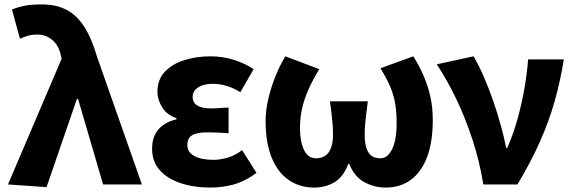

<svg xmlns="http://www.w3.org/2000/svg" viewBox="-20 -832 2582 866"><path d="M190 12 16 0 258 -567 254 -584Q244 -629 215 -652.5Q186 -676 150 -676Q124 -676 106.5 -671Q89 -666 70 -657L34 -789Q61 -800 90 -806Q119 -812 169 -812Q234 -812 280.5 -787.5Q327 -763 360.5 -710.5Q394 -658 418 -575L620 0H445L332 -386H327Z M928 14Q856 14 796 -5.5Q736 -25 701 -64Q666 -103 666 -161Q666 -199 679.5 -225.5Q693 -252 717.5 -269Q742 -286 776 -294V-299Q733 -313 711.5 -348Q690 -383 690 -417Q690 -473 723.5 -508.5Q757 -544 812 -561Q867 -578 930 -578Q981 -578 1031.5 -563Q1082 -548 1124 -520L1064 -416Q1036 -434 1004 -444Q972 -454 939 -454Q899 -454 874 -438Q849 -422 849 -395Q849 -369 870 -356Q891 -343 932 -343Q949 -343 970 -344.5Q991 -346 1011 -347V-231Q986 -233 961.5 -234Q937 -235 914 -235Q868 -235 846.5 -222Q825 -209 825 -177Q825 -146 856 -128.5Q887 -111 944 -111Q971 -111 1005.5 -120.5Q1040 -130 1072 -155L1137 -52Q1083 -13 1032.5 0.5Q982 14 928 14Z M1398 14Q1331 14 1281.5 -20.5Q1232 -55 1205 -122Q1178 -189 1178 -286Q1178 -334 1190 -385.5Q1202 -437 1222 -487Q1242 -537 1267 -578L1420 -520Q1392 -474 1372.5 -431Q1353 -388 1343 -345Q1333 -302 1333 -255Q1333 -194 1351 -156Q1369 -118 1406 -118Q1430 -118 1447 -129.5Q1464 -141 1473 -165Q1482 -189 1482 -225Q1482 -251 1480 -273Q1478 -295 1475.5 -319Q1473 -343 1468 -375H1639Q1635 -343 1632 -319Q1629 -295 1627 -273Q1625 -251 1625 -225Q1625 -185 1633.5 -161.5Q1642 -138 1657.5 -128Q1673 -118 1696 -118Q1728 -118 1748.5 -159Q1769 -200 1769 -279Q1769 -326 1762.5 -364.5Q1756 -403 1740 -441Q1724 -479 1696 -524L1844 -578Q1870 -537 1889.5 -493Q1909 -449 1920.5 -399Q1932 -349 1932 -290Q1932 -193 1907 -125.5Q1882 -58 1834.5 -22Q1787 14 1719 14Q1669 14 1624 -10Q1579 -34 1555 -93H1551Q1529 -34 1488.5 -10Q1448 14 1398 14Z M2160 0Q2143 -105 2111 -202.5Q2079 -300 2037.5 -386.5Q1996 -473 1950 -542L2116 -578Q2139 -539 2161.5 -487.5Q2184 -436 2204 -378.5Q2224 -321 2239 -266Q2254 -211 2263 -165H2268Q2296 -229 2314.5 -296Q2333 -363 2345 -431Q2357 -499 2362 -564H2523Q2507 -464 2481.5 -374.5Q2456 -285 2416 -194.5Q2376 -104 2314 0Z"/></svg>

Font: Noto Sans KR ExtraBold
Style: Regular
Weight: 800
Designer: Ryoko NISHIZUKA  (kana, bopomofo & ideographs); Paul D. Hunt (Latin, Greek & Cyrillic); Sandoll Communications , Soo-you
Foundry: Adobe
Version: Version 2.004-H2;hotconv 1.0.118;makeotfexe 2.5.65603